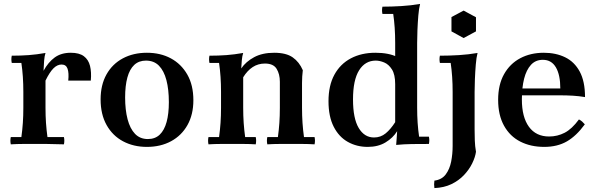

<svg xmlns="http://www.w3.org/2000/svg" viewBox="-20 -734 3045 979"><path d="M35 2Q31 -17 35 -35H89Q94 -71 96.5 -107.5Q99 -144 99 -185V-265Q99 -346 89 -413H40Q36 -432 40 -450Q86 -450 126.5 -453Q167 -456 212 -464Q207 -449 205 -425Q203 -401 202 -373L212 -323V-185Q212 -144 214.5 -107.5Q217 -71 222 -35H306Q310 -17 306 2Q251 0 217.5 0Q184 0 156 0Q128 0 98 0Q68 0 35 2ZM328 -323Q332 -362 324.5 -383.5Q317 -405 294 -405Q272 -405 252.5 -385.5Q233 -366 212 -323L202 -373Q226 -417 259 -441Q292 -465 341 -465Q384 -465 407.5 -447.5Q431 -430 439 -398Q447 -366 443 -323Z M724 -425Q688 -425 664.5 -403Q641 -381 629.5 -339Q618 -297 618 -237Q618 -174 630.5 -126Q643 -78 668.5 -51.5Q694 -25 734 -25L729 15Q661 15 607.5 -13.5Q554 -42 523.5 -96.5Q493 -151 493 -227Q493 -301 523 -354.5Q553 -408 606.5 -436.5Q660 -465 729 -465ZM734 -25Q771 -25 794.5 -47.5Q818 -70 829.5 -112Q841 -154 841 -213Q841 -278 828.5 -325.5Q816 -373 790.5 -399Q765 -425 724 -425L729 -465Q798 -465 851 -436.5Q904 -408 935 -354Q966 -300 966 -223Q966 -150 936 -96.5Q906 -43 852.5 -14Q799 15 729 15Z M1043 2Q1039 -17 1043 -35H1097Q1102 -71 1104.5 -107.5Q1107 -144 1107 -185V-265Q1107 -346 1097 -413H1048Q1044 -432 1048 -450Q1094 -450 1134.5 -453Q1175 -456 1220 -464Q1215 -449 1213 -426.5Q1211 -404 1210 -385L1220 -340V-185Q1220 -144 1222.5 -107.5Q1225 -71 1230 -35H1284Q1288 -17 1284 2Q1252 0 1222 0Q1192 0 1164 0Q1136 0 1106 0Q1076 0 1043 2ZM1343 2Q1339 -17 1343 -35H1397Q1402 -71 1404.5 -107.5Q1407 -144 1407 -185V-317Q1407 -356 1390.5 -383Q1374 -410 1331 -410Q1296 -410 1268.5 -392Q1241 -374 1220 -340L1210 -385Q1234 -420 1276 -442.5Q1318 -465 1378 -465Q1439 -465 1472.5 -441.5Q1506 -418 1524 -376Q1522 -361 1521 -343.5Q1520 -326 1520 -311V-185Q1520 -144 1522.5 -107.5Q1525 -71 1530 -35H1584Q1588 -17 1584 2Q1552 0 1522 0Q1492 0 1464 0Q1436 0 1406 0Q1376 0 1343 2Z M2000 5Q2001 -7 2002.5 -27Q2004 -47 2005 -65L1995 -110V-515Q1995 -596 1985 -663H1930Q1926 -682 1930 -700Q1977 -700 2026.5 -703Q2076 -706 2122 -714Q2116 -691 2113 -654.5Q2110 -618 2108.5 -580.5Q2107 -543 2107 -515V-185Q2107 -105 2117 -37H2167Q2171 -19 2167 0Q2120 0 2080.5 0.5Q2041 1 2000 5ZM1855 15Q1799 15 1753.5 -10.5Q1708 -36 1681.5 -88Q1655 -140 1655 -218Q1655 -298 1685 -353Q1715 -408 1769 -436.5Q1823 -465 1894 -465Q1962 -465 2005.5 -443.5Q2049 -422 2082 -388L1995 -305Q1995 -354 1978.5 -380Q1962 -406 1939 -415.5Q1916 -425 1896 -425Q1842 -425 1811 -375.5Q1780 -326 1780 -227Q1780 -130 1809 -81.5Q1838 -33 1887 -33Q1921 -33 1946.5 -54Q1972 -75 1995 -111L2005 -65Q1984 -31 1946 -8Q1908 15 1855 15Z M2400 -265V-74Q2400 -46 2401 -17.5Q2402 11 2407 40Q2403 68 2387.5 99.5Q2372 131 2345.5 159Q2319 187 2281.5 205Q2244 223 2195 225Q2192 206 2195 187Q2233 182 2253 155Q2273 128 2280.5 89.5Q2288 51 2288 10V-265Q2288 -346 2278 -413H2223Q2219 -432 2223 -450Q2272 -450 2320.5 -453Q2369 -456 2415 -464Q2409 -441 2406 -404.5Q2403 -368 2401.5 -330.5Q2400 -293 2400 -265ZM2344 -680 2407 -646V-574L2344 -540L2282 -574V-647Z M2755 15Q2686 15 2633 -12Q2580 -39 2550 -93Q2520 -147 2520 -225Q2520 -302 2550 -355.5Q2580 -409 2632.5 -437Q2685 -465 2753 -465Q2814 -465 2861.5 -442Q2909 -419 2936 -369Q2963 -319 2963 -239Q2933 -244 2902 -246Q2871 -248 2828 -248H2620V-283H2837Q2837 -352 2814.5 -390.5Q2792 -429 2748 -429Q2711 -429 2687.5 -403.5Q2664 -378 2652.5 -333Q2641 -288 2641 -227Q2641 -137 2677 -87.5Q2713 -38 2780 -38Q2822 -38 2859 -57Q2896 -76 2932 -125Q2942 -120 2948.5 -114Q2955 -108 2962 -100Q2919 -41 2870.5 -13Q2822 15 2755 15Z"/></svg>

Font: Poltawski Nowy SemiBold
Style: Regular
Weight: 600
Version: Version 1.001;gftools[0.9.25]